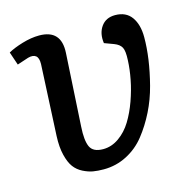

<svg xmlns="http://www.w3.org/2000/svg" viewBox="-85 -607 704 706"><g transform="rotate(-15 267.0 -254.5)"><path d="M412.1 -522.9Q453.6 -522.9 474.4 -493.9Q495.1 -464.8 495.1 -417Q495.1 -377.4 488.8 -332.8Q482.4 -288.1 469.7 -238.8Q457 -189.5 434.8 -145Q412.6 -100.6 384 -64.5Q355.5 -28.3 314.5 -7.1Q273.4 14.2 226.1 14.2Q203.6 14.2 186 11.2Q168.5 8.3 148.4 -1.7Q128.4 -11.7 115.7 -28.8Q103 -45.9 95.5 -76.4Q87.9 -106.9 89.8 -148.9L103 -419.9Q103.5 -443.4 93 -451.4Q82.5 -459.5 63 -454.1L20 -439.9L2.9 -490.2Q23.4 -502 58.1 -512.5Q92.8 -522.9 123 -522.9Q207 -522.9 202.1 -436L186 -159.2Q182.6 -106.9 193.8 -82.5Q205.1 -58.1 243.2 -58.1Q275.4 -58.1 303.7 -78.1Q332 -98.1 351.3 -129.6Q370.6 -161.1 384.8 -200.7Q398.9 -240.2 406.2 -278.1Q413.6 -315.9 415 -350.1Q417 -385.3 409.7 -399.2Q402.3 -413.1 381.8 -420.9L346.2 -434.1Q340.8 -471.7 358.9 -497.3Q377 -522.9 412.1 -522.9Z"/></g></svg>

Font: Literata Book Medium
Style: Italic
Weight: 500
Italic angle: -3°
Designer: Latin by Veronika Burian and Jose Scaglione. Greek by Irene Vlachou. Cyrillic by Vera Evstafieva
Foundry: TypeTogether
Version: Version 1.003;PS 001.003;hotconv 1.0.88;makeotf.lib2.5.64775